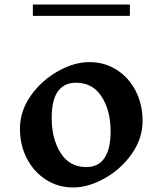

<svg xmlns="http://www.w3.org/2000/svg" viewBox="-20 -817 716 847"><path d="M609 -284Q609 -206 561.5 -138.5Q514 -71 442 -30.5Q370 10 303 10Q236 10 182.5 -24.5Q129 -59 98.5 -118Q68 -177 68 -249Q68 -327 115.5 -394.5Q163 -462 235 -502.5Q307 -543 374 -543Q442 -543 495.5 -508.5Q549 -474 579 -415Q609 -356 609 -284ZM208 -297Q208 -204 247.5 -142Q287 -80 361 -80Q414 -80 441 -120Q468 -160 468 -237Q468 -329 428.5 -390.5Q389 -452 316 -452Q208 -452 208 -297ZM125 -797H553V-747H125Z"/></svg>

Font: Inknut Antiqua Medium
Style: Regular
Weight: 500
Designer: Claus Eggers Sørensen
Foundry: Claus Eggers Sørensen
Version: Version 1.003; ttfautohint (v1.8.2) -l 8 -r 50 -G 200 -x 14 